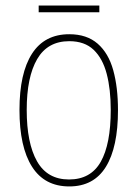

<svg xmlns="http://www.w3.org/2000/svg" viewBox="-20 -660 495 690"><path d="M404 -264Q404 -131 360.5 -60.5Q317 10 229 10Q140 10 95 -61Q50 -132 50 -265Q50 -397 95 -467Q140 -537 229 -537Q292 -537 331 -503Q370 -469 387 -407.5Q404 -346 404 -264ZM76 -265Q76 -146 113 -80.5Q150 -15 228 -15Q306 -15 342 -78.5Q378 -142 378 -265Q378 -339 363.5 -394.5Q349 -450 316.5 -481Q284 -512 229 -512Q151 -512 113.5 -447.5Q76 -383 76 -265ZM337 -640V-616H119V-640Z"/></svg>

Font: Noto Sans Georgian Condensed Thin
Style: Regular
Weight: 100
Width: 3
Designer: Monotype Design Team, Akaki Razmadze
Foundry: Google LLC
Version: Version 2.005; ttfautohint (v1.8.4.7-5d5b)